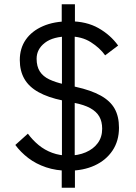

<svg xmlns="http://www.w3.org/2000/svg" viewBox="-20 -800 638 902"><path d="M332 82H270V-34L271 -44V-654L270 -664V-780H332V-664L331 -654V-44L332 -34ZM301 2Q244 2 196.5 -14Q149 -30 113 -57.5Q77 -85 52 -119L111 -172Q133 -142 161.5 -118.5Q190 -95 225.5 -82Q261 -69 301 -69Q347 -69 383 -84.5Q419 -100 439.5 -128Q460 -156 460 -195Q460 -229 446.5 -252.5Q433 -276 404 -292Q375 -308 328 -317L274 -328Q206 -342 161 -367Q116 -392 94.5 -429.5Q73 -467 73 -518Q73 -573 101 -613.5Q129 -654 181.5 -677Q234 -700 307 -700Q386 -700 442.5 -668Q499 -636 535 -586L474 -540Q449 -575 406.5 -602Q364 -629 304 -629Q230 -629 191 -599Q152 -569 152 -524Q152 -488 167 -464.5Q182 -441 211.5 -427Q241 -413 282 -404L336 -392Q408 -376 453 -351Q498 -326 518.5 -289.5Q539 -253 539 -200Q539 -138 508.5 -92.5Q478 -47 424.5 -22.5Q371 2 301 2Z"/></svg>

Font: IBM Plex Sans
Style: Regular
Weight: 400
Designer: Mike Abbink, Paul van der Laan, Pieter van Rosmalen
Foundry: Bold Monday
Version: Version 3.201